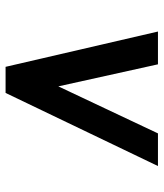

<svg xmlns="http://www.w3.org/2000/svg" viewBox="31 -819 586 688"><g transform="rotate(-90 324.0 -475.0)"><path d="M73 -202 335 -748H428.5L555 -202H437.5L358.5 -559L190 -202Z"/></g></svg>

Font: Merriweather 28pt Black
Style: Italic
Weight: 900
Italic angle: -7.8°
Version: Version 2.101